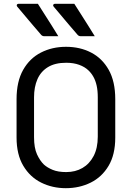

<svg xmlns="http://www.w3.org/2000/svg" viewBox="-20 -965 690 1005"><path d="M178.3 -945.1Q198.1 -914.5 215.2 -887.1Q232.4 -859.7 249.8 -832.7Q267.1 -805.8 285.3 -775.4Q273.9 -775.4 263.7 -775.4Q253.5 -775.4 241.5 -775.4Q229.5 -775.4 212.1 -775.4Q206.1 -775.4 201.8 -777.7Q197.5 -780 195.5 -782.6Q172 -809.8 156.4 -828.2Q140.7 -846.5 128.2 -861.4Q115.7 -876.3 102 -892.6Q88.4 -908.9 70 -930.5Q66 -935.5 68.3 -940.3Q70.6 -945.1 76.6 -945.1Q97.4 -945.1 110.7 -945.1Q124 -945.1 139.4 -945.1Q154.9 -945.1 178.3 -945.1ZM369 -945.1Q388.8 -914.5 406 -887.1Q423.1 -859.7 440.5 -832.7Q457.9 -805.8 476.1 -775.4Q464.7 -775.4 454.4 -775.4Q444.2 -775.4 432.2 -775.4Q420.2 -775.4 402.9 -775.4Q396.9 -775.4 392.6 -777.7Q388.3 -780 386.3 -782.6Q362.8 -809.8 347.1 -828.2Q331.5 -846.5 318.9 -861.4Q306.4 -876.3 292.8 -892.6Q279.2 -908.9 260.7 -930.5Q256.7 -935.5 259 -940.3Q261.3 -945.1 267.3 -945.1Q288.1 -945.1 301.6 -945.1Q315.1 -945.1 330.4 -945.1Q345.6 -945.1 369 -945.1ZM325.6 -720Q398.7 -720 456.7 -690Q514.8 -660.1 549.1 -599.4Q583.3 -538.6 583.3 -445.6V-244.7Q583.3 -155.6 548.3 -96.9Q513.3 -38.1 454.6 -9.1Q395.8 20 324.4 20Q254.3 20 195.7 -9.1Q137.1 -38.1 101.9 -97.2Q66.7 -156.2 66.7 -245.3V-445.6Q66.7 -538.6 101.2 -599.4Q135.7 -660.1 194.5 -690Q253.2 -720 325.6 -720ZM158.2 -246.8Q158.2 -191.1 173.7 -157.2Q189.3 -123.3 209.9 -103.6Q228.2 -87.1 256.3 -75.7Q284.4 -64.3 326.5 -64.3Q374.5 -64.3 411.4 -85.6Q448.3 -106.9 470.1 -148.4Q491.8 -190 491.8 -249.7V-455.3Q491.8 -490.5 485.9 -517Q480 -543.4 468.9 -563Q457.8 -582.7 442.7 -596.8Q424 -614.9 394.5 -625.7Q365 -636.5 326.4 -636.5Q267.9 -636.5 230.6 -613.5Q193.4 -590.6 175.8 -550.1Q158.2 -509.6 158.2 -455.3Z"/></svg>

Font: Recursive Sans Linear Light
Style: Regular
Weight: 300
Version: Version 1.085